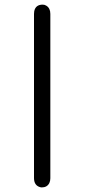

<svg xmlns="http://www.w3.org/2000/svg" viewBox="-20 -778 373 838"><path d="M199.7 -717.3Q199.7 -717.3 199.7 0Q199.7 11.7 195.3 21Q185.5 40 162.1 40Q159.2 39.6 155.8 39.1Q128.4 31.7 128.4 -1V-717.3Q128.4 -723.1 129.4 -729Q135.3 -757.8 166.5 -757.8Q175.3 -757.8 182.6 -752.9Q199.7 -742.2 199.7 -717.3Z"/></svg>

Font: Vibur
Style: Medium
Weight: 400
Version: Version 1.004